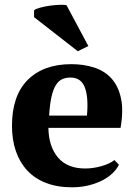

<svg xmlns="http://www.w3.org/2000/svg" viewBox="-20 -785 577 817"><path d="M31 0ZM486 -84Q478 -67 460.5 -49.5Q443 -32 417.5 -18.5Q392 -5 358.5 3.5Q325 12 286 12Q224 12 176 -6.5Q128 -25 96 -59.5Q64 -94 47.5 -142Q31 -190 31 -250Q31 -378 98 -445Q165 -512 284 -512Q335 -512 379.5 -498Q424 -484 453.5 -452Q483 -420 494.5 -368Q506 -316 493 -241H186Q187 -162 226.5 -115Q266 -68 343 -68Q376 -68 411.5 -78Q447 -88 467 -104ZM280 -455Q260 -455 244.5 -448Q229 -441 217.5 -422.5Q206 -404 199 -372.5Q192 -341 189 -293H350Q357 -371 341 -413Q325 -455 280 -455ZM356 -589 311 -567 125 -712V-741Q131 -747 151 -752.5Q171 -758 193.5 -761Q216 -764 236 -764.5Q256 -765 263 -763Z"/></svg>

Font: PT Serif
Style: Bold
Weight: 700
Designer: A.Korolkova, O.Umpeleva, V.Yefimov
Foundry: ParaType Ltd
Version: Version 1.000W OFL; ttfautohint (v1.6)